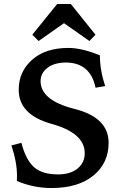

<svg xmlns="http://www.w3.org/2000/svg" viewBox="-20 -947 637 977"><path d="M242.2 9.8Q150.9 9.8 65.9 -25.9L66.4 -54.2Q66.4 -122.6 38.1 -207L88.9 -220.2Q111.3 -133.8 152.8 -96.7Q194.3 -59.6 274.9 -59.6Q338.9 -59.6 375 -89.6Q411.1 -119.6 411.1 -167.5Q411.1 -270 243.2 -316.4Q75.2 -362.8 75.2 -490.2Q75.2 -582 143.1 -642.6Q210.9 -703.1 328.1 -703.1Q395.5 -703.1 488.3 -665.5Q488.3 -589.8 515.1 -509.3L466.3 -500.5Q440.4 -626.5 317.9 -628.9Q256.3 -628.9 221.4 -601.8Q186.5 -574.7 186.5 -534.2Q186.5 -436 359.6 -392.6Q532.7 -349.1 532.7 -220.2Q532.7 -117.2 455.3 -53.7Q377.9 9.8 242.2 9.8ZM435.1 -738.3 305.7 -829.1 176.3 -738.3 144.5 -770.5 271 -926.8H340.3L465.8 -770.5Z"/></svg>

Font: Kelvinch
Style: Bold
Weight: 700
Designer: Paul James Miller
Foundry: High-Logic / Made with FontCreator
Version: Version 3.501;March 28, 2021;FontCreator 13.0.0.2683 64-bit